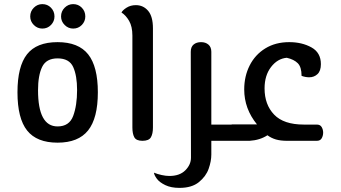

<svg xmlns="http://www.w3.org/2000/svg" viewBox="-20 -685 1657 934"><path d="M65 -236Q65 -362 111.5 -421Q158 -480 260 -480Q362 -480 409 -420.5Q456 -361 456 -236Q456 -110 408.5 -50.5Q361 9 260 9Q159 9 112 -50Q65 -109 65 -236ZM355 -247Q355 -317 336 -359Q317 -401 260 -401Q205 -401 185 -359.5Q165 -318 165 -246Q165 -70 260 -70Q317 -70 336 -121Q355 -172 355 -247ZM127 -605Q127 -630 144.5 -647.5Q162 -665 186 -665Q211 -665 228 -647.5Q245 -630 245 -605Q245 -581 228 -563.5Q211 -546 186 -546Q162 -546 144.5 -563.5Q127 -581 127 -605ZM277 -605Q277 -630 294.5 -647.5Q312 -665 336 -665Q361 -665 378 -647.5Q395 -630 395 -605Q395 -581 378 -563.5Q361 -546 336 -546Q312 -546 294.5 -563.5Q277 -581 277 -605Z M624 -65V-512Q624 -556 608 -583.5Q592 -611 571 -624Q576 -635 595.5 -647.5Q615 -660 641 -660Q677 -660 700.5 -632.5Q724 -605 724 -547V-65Q724 -34 714 -17Q704 0 673 0Q643 0 633.5 -17Q624 -34 624 -65Z M1107 0H1008V67Q1008 99 995 136Q982 173 947.5 201Q913 229 853 229Q812 229 784 215.5Q756 202 743 184.5Q730 167 729 155Q746 162 766.5 166.5Q787 171 804 171Q854 171 881.5 143.5Q909 116 909 82L908 -433Q908 -457 922 -468.5Q936 -480 958 -480Q980 -480 994 -468Q1008 -456 1008 -433V-79H1107Z M1552 -40Q1552 -25 1545 -12.5Q1538 0 1521 0H1377Q1345 0 1322.5 -6.5Q1300 -13 1281 -27Q1244 -3 1194 0H1107V-80H1230Q1168 -156 1168 -250Q1168 -314 1194.5 -366.5Q1221 -419 1270.5 -449.5Q1320 -480 1387 -480Q1449 -480 1495 -454.5Q1541 -429 1541 -373Q1541 -340 1524.5 -324.5Q1508 -309 1484 -309Q1466 -309 1447 -316Q1447 -359 1428.5 -377.5Q1410 -396 1375 -404Q1330 -400 1298.5 -359Q1267 -318 1267 -255Q1267 -176 1313.5 -127.5Q1360 -79 1458 -79H1521Q1538 -79 1545 -66.5Q1552 -54 1552 -40ZM1402 -403Q1398 -404 1390 -404Z"/></svg>

Font: El Messiri Medium
Style: Regular
Weight: 500
Designer: Mohamed Gaber
Foundry: Kief Type Foundry
Version: Version 2.007